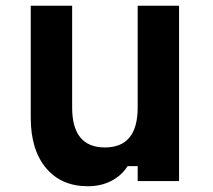

<svg xmlns="http://www.w3.org/2000/svg" viewBox="-20 -630 740 668"><path d="M603 -610V0H459V-52H424Q403 -19 367 -0.5Q331 18 286 18Q193 18 140 -45.5Q87 -109 87 -220V-610H231V-256Q231 -117 345 -117Q459 -117 459 -256V-610Z"/></svg>

Font: Martian Mono SemiBold
Style: Regular
Weight: 600
Monospace: yes
Designer: Roman Shamin
Foundry: Evil Martians
Version: Version 1.000; ttfautohint (v1.8.4.7-5d5b)